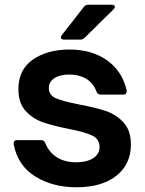

<svg xmlns="http://www.w3.org/2000/svg" viewBox="-20 -783 616 814"><path d="M38 -171V-175Q38 -189 52 -189H154Q168 -189 172 -176Q188 -137 221.5 -116Q255 -95 303 -95Q347 -95 374.5 -112Q402 -129 402 -160Q402 -194 369.5 -209Q337 -224 269 -237Q204 -250 161 -265Q118 -280 88 -313.5Q58 -347 58 -405Q58 -488 119.5 -530.5Q181 -573 275 -573Q369 -573 433.5 -527.5Q498 -482 517 -400V-395Q517 -382 503 -382H407Q393 -382 389 -395Q375 -432 344.5 -449.5Q314 -467 274 -467Q234 -467 210.5 -451.5Q187 -436 187 -410Q187 -379 218 -366Q249 -353 316 -340Q385 -327 428.5 -312.5Q472 -298 503.5 -264Q535 -230 535 -170Q535 -87 473.5 -38Q412 11 304 11Q204 11 130 -34.5Q56 -80 38 -171ZM252 -615Q238 -615 238 -625Q238 -630 242 -634L335 -753Q342 -763 355 -763H453Q460 -763 463.5 -760.5Q467 -758 467 -754Q467 -749 461 -743L339 -623Q331 -615 320 -615Z"/></svg>

Font: Open Sauce Two
Style: Bold
Weight: 700
Designer: Alfredo Marco Pradil
Foundry: Creative Sauce Fz LLC
Version: Version 1.477